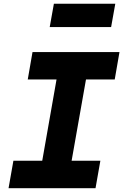

<svg xmlns="http://www.w3.org/2000/svg" viewBox="-20 -990 648 1010"><path d="M189 -69.5 290.5 -646.5H445.5L343.5 -69.5ZM25 0 50.5 -144.5H508L482.5 0ZM126 -572 151 -716H608.5L583.5 -572ZM241.5 -847.5 263.5 -970.5H586.5L564.5 -847.5Z"/></svg>

Font: Google Sans Code
Style: Italic
Weight: 400
Italic angle: -10°
Monospace: yes
Designer: Google Sans Code Authors
Foundry: Google LLC
Version: Version 6.000